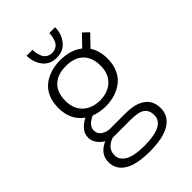

<svg xmlns="http://www.w3.org/2000/svg" viewBox="-250 -765 1071 1071"><g transform="rotate(-45 285.0 -230.0)"><path d="M395 -662Q395 -611 365.2 -572.8Q335.5 -534.5 281.5 -534.5Q228 -534.5 199 -572.5Q170 -610.5 170 -662H216.5Q216.5 -649 219 -635.8Q221.5 -622.5 227.8 -607Q234 -591.5 248.2 -581.8Q262.5 -572 282.5 -572Q303 -572 317.2 -581.8Q331.5 -591.5 337.8 -607Q344 -622.5 346.5 -635.8Q349 -649 349 -662ZM284.5 -149.5Q235 -149.5 195.5 -165.5Q140 -141 140 -102.5Q140 -75 162.2 -59.8Q184.5 -44.5 214.5 -44.5H334.5Q411.5 -44.5 452.2 -14Q493 16.5 493 73.5Q493 135.5 439 169Q385 202.5 279.5 202.5Q174.5 202.5 123.8 170.5Q73 138.5 73 80.5Q73 16.5 143 -14.5Q119.5 -28 104.5 -49.5Q89.5 -71 89.5 -95.5Q89.5 -126 109.5 -149Q129.5 -172 158 -185.5Q89 -234.5 89 -331Q89 -376.5 104.2 -411.8Q119.5 -447 146.8 -468.5Q174 -490 208.8 -501Q243.5 -512 284.5 -512Q367 -512 418 -471L480 -535.5L513.5 -503.5L449.5 -437Q478.5 -394 478.5 -331Q478.5 -285.5 462.5 -249.8Q446.5 -214 419.2 -192.8Q392 -171.5 357.8 -160.5Q323.5 -149.5 284.5 -149.5ZM284.5 -195.5Q346 -195.5 384.5 -231.2Q423 -267 423 -331Q423 -396 386.8 -431.2Q350.5 -466.5 284.5 -466.5Q217.5 -466.5 181.2 -431.2Q145 -396 145 -331Q145 -267 183.5 -231.2Q222 -195.5 284.5 -195.5ZM124 77Q124 115 162.2 136.8Q200.5 158.5 279.5 158.5Q440 158.5 440 75.5Q440 38 415.5 19.5Q391 1 327 1H194Q190 1 187.5 0.5Q124 22.5 124 77Z"/></g></svg>

Font: League Mono Narrow UltraLight
Style: Regular
Weight: 200
Width: 3
Designer: Tyler Finck
Foundry: The League of Moveable Type / Tyler Finck
Version: Version 2.210